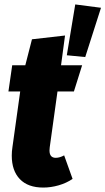

<svg xmlns="http://www.w3.org/2000/svg" viewBox="-20 -827 475 865"><path d="M319 -807 435 -792 364 -570 281 -578ZM255 -533H350L313 -415H239L204 -163Q203 -158 203 -149Q203 -116 231 -116Q249 -116 269 -127L307 -21Q279 -2 244 8Q209 18 175 18Q106 18 69.5 -20Q33 -58 33 -126Q33 -145 36 -164L71 -415H18L35 -533H94L124 -650L273 -667Z"/></svg>

Font: Fira Sans Extra Condensed ExtraBold
Style: Italic
Weight: 800
Width: 3
Italic angle: -8°
Designer: Carrois Corporate & Edenspiekermann AG
Foundry: Carrois Corporate GbR & Edenspiekermann AG
Version: Version 4.203